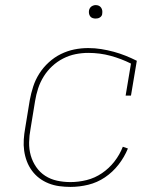

<svg xmlns="http://www.w3.org/2000/svg" viewBox="-20 -727 640 755"><path d="M257 8Q235 8 213 5Q191 2 171 -6Q151 -14 134.5 -26.5Q118 -39 105.5 -56Q93 -73 85.5 -93Q78 -113 75 -134.5Q72 -156 73.5 -178.5Q75 -201 79 -223L97 -333Q102 -360 110.5 -386.5Q119 -413 134.5 -437.5Q150 -462 172 -482Q194 -502 219.5 -514.5Q245 -527 272 -532.5Q299 -538 327 -538Q353 -538 378 -534Q403 -530 427 -523.5Q451 -517 473.5 -508Q496 -499 518 -488L495 -351H474L495 -477Q457 -496 415 -507.5Q373 -519 327 -519Q302 -519 277 -514Q252 -509 228.5 -497Q205 -485 185.5 -467Q166 -449 152 -426.5Q138 -404 130 -379.5Q122 -355 118 -330L100 -220Q95 -194 94.5 -167Q94 -140 101 -115.5Q108 -91 122.5 -70Q137 -49 158 -35.5Q179 -22 204.5 -16.5Q230 -11 257 -11Q289 -11 321 -19Q353 -27 381 -46Q409 -65 430 -92Q451 -119 463 -150L483 -143Q469 -109 446 -79.5Q423 -50 392.5 -29.5Q362 -9 327 -0.5Q292 8 257 8ZM356 -654Q350 -654 344 -656Q338 -658 334.5 -663Q331 -668 330 -674Q329 -680 330 -686Q331 -691 333.5 -695Q336 -699 339.5 -701.5Q343 -704 347.5 -705.5Q352 -707 356 -707Q363 -707 368.5 -704.5Q374 -702 377.5 -697Q381 -692 382 -686Q383 -680 382 -674Q382 -669 379.5 -665Q377 -661 373 -658.5Q369 -656 365 -655Q361 -654 356 -654Z"/></svg>

Font: Iosevka Slab Thin Extended
Style: Italic
Weight: 100
Width: 7
Italic angle: -9°
Monospace: yes
Designer: Belleve Invis
Foundry: Belleve Invis
Version: Version 11.1.0; ttfautohint (v1.8.3)